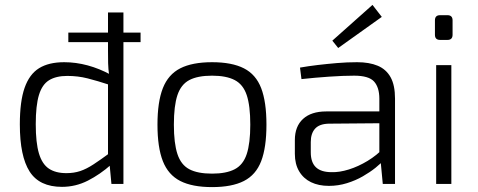

<svg xmlns="http://www.w3.org/2000/svg" viewBox="-20 -751 1951 784"><path d="M554 -618V-579H259V-618ZM242 -497Q290 -497 338 -484Q386 -471 432 -446L429 -404Q377 -421 337.5 -431Q298 -441 255 -441Q209 -441 180.5 -423.5Q152 -406 139 -363Q126 -320 126 -244Q126 -168 139 -124.5Q152 -81 179.5 -62.5Q207 -44 251 -44Q282 -44 307.5 -52.5Q333 -61 362 -80Q391 -99 429 -127L434 -79Q389 -39 339 -13.5Q289 12 233 12Q141 12 101 -50.5Q61 -113 61 -243Q61 -337 80.5 -392.5Q100 -448 139.5 -472.5Q179 -497 242 -497ZM484 -700V0H435L427 -85L421 -91V-426L426 -441Q422 -469 421.5 -493Q421 -517 421 -545V-700Z M846 -497Q927 -497 976 -472Q1025 -447 1046.5 -391Q1068 -335 1068 -242Q1068 -149 1046.5 -93Q1025 -37 976 -12Q927 13 846 13Q765 13 716 -12Q667 -37 645 -93Q623 -149 623 -242Q623 -335 645 -391Q667 -447 716 -472Q765 -497 846 -497ZM846 -442Q787 -442 753 -424Q719 -406 704.5 -362.5Q690 -319 690 -242Q690 -166 704.5 -122Q719 -78 753 -60Q787 -42 846 -42Q904 -42 938.5 -60Q973 -78 987.5 -122Q1002 -166 1002 -242Q1002 -319 987.5 -362.5Q973 -406 938.5 -424Q904 -442 846 -442Z M1438 -497Q1488 -497 1522.5 -482.5Q1557 -468 1575 -435.5Q1593 -403 1593 -348V0H1543L1533 -106L1529 -115V-348Q1529 -394 1507.5 -418Q1486 -442 1426 -442Q1382 -442 1324 -438Q1266 -434 1211 -428L1205 -475Q1239 -481 1277 -485.5Q1315 -490 1356 -493.5Q1397 -497 1438 -497ZM1560 -296 1559 -248 1322 -246Q1284 -245 1266.5 -225.5Q1249 -206 1249 -171V-129Q1249 -88 1270 -68Q1291 -48 1334 -48Q1366 -47 1404.5 -59Q1443 -71 1481 -94Q1519 -117 1548 -148V-99Q1536 -84 1513.5 -66Q1491 -48 1461.5 -31Q1432 -14 1396.5 -3Q1361 8 1323 8Q1281 8 1250 -7Q1219 -22 1201.5 -51.5Q1184 -81 1184 -123V-179Q1184 -235 1217.5 -265.5Q1251 -296 1312 -296ZM1501 -731 1539 -682 1361 -555 1337 -585Z M1823 -485V0H1761V-485ZM1807 -689Q1828 -689 1828 -668V-609Q1828 -588 1807 -588H1777Q1756 -588 1756 -609V-668Q1756 -689 1777 -689Z"/></svg>

Font: Exo 2 Light
Style: Regular
Weight: 300
Designer: Natanael Gama
Foundry: Natanael Gama
Version: Version 2.010